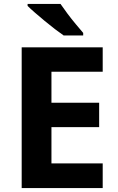

<svg xmlns="http://www.w3.org/2000/svg" viewBox="-20 -954 600 974"><path d="M501 0H90V-714H501V-590H241V-433H483V-309H241V-125H501ZM287 -934Q302 -912 322.5 -884.5Q343 -857 364.5 -831.5Q386 -806 402 -787V-774H303Q284 -787 258.5 -806.5Q233 -826 206.5 -848Q180 -870 157 -890Q134 -910 120 -924V-934Z"/></svg>

Font: Noto Sans Lisu
Style: Regular
Weight: 400
Designer: Monotype Design Team. David Williams.
Foundry: Monotype Imaging Inc.
Version: Version 2.102